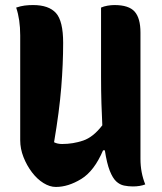

<svg xmlns="http://www.w3.org/2000/svg" viewBox="-20 -730 640 760"><path d="M201 10Q177 10 152 -5.5Q127 -21 106.5 -48Q86 -75 73 -108Q60 -141 60 -175V-590Q60 -653 44 -700Q62 -706 77.5 -708Q93 -710 111 -710Q173 -710 201.5 -678.5Q230 -647 230 -560Q230 -478 222.5 -384.5Q215 -291 194 -167Q207 -160 226 -160Q269 -160 309 -173.5Q349 -187 385 -234Q383 -273 381.5 -321Q380 -369 380 -427V-700Q391 -705 405.5 -707.5Q420 -710 433 -710Q490 -710 513 -684Q536 -658 536 -601V-101Q536 -47 555 0Q534 8 506 8Q488 8 471 4.5Q454 1 440 -12Q426 -25 414.5 -54Q403 -83 395 -135H388Q353 -53 301.5 -21.5Q250 10 201 10Z"/></svg>

Font: Recursive Mn Csl St XBd
Style: Regular
Weight: 800
Monospace: yes
Version: Version 1.079;hotconv 1.0.112;makeotfexe 2.5.65598; ttfautoh